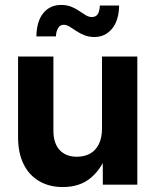

<svg xmlns="http://www.w3.org/2000/svg" viewBox="-20 -753 634 783"><path d="M235.8 9.8Q181.2 9.8 139.9 -14.2Q98.6 -38.1 76.2 -83.7Q53.7 -129.4 53.7 -193.8V-522.5H197.8V-220.2Q197.8 -168.9 223.1 -141.4Q248.5 -113.8 293.5 -113.8Q323.7 -113.8 346.7 -126.2Q369.6 -138.7 382.8 -164.6Q396 -190.4 396 -229.5V-522.5H540V0H399.4L398.9 -134.8H419.9Q396 -66.4 351.1 -28.3Q306.2 9.8 235.8 9.8ZM365.2 -602.1Q342.3 -602.1 324 -609.4Q305.7 -616.7 291 -626.7Q276.4 -636.7 263.9 -644.3Q251.5 -651.9 239.7 -651.9Q225.1 -651.9 217 -638.7Q209 -625.5 208 -604.5H128.4Q129.4 -666.5 156.7 -699.7Q184.1 -732.9 229 -732.9Q252.4 -732.9 270.5 -725.6Q288.6 -718.3 302.7 -708.5Q316.9 -698.7 329.3 -691.2Q341.8 -683.6 354.5 -683.6Q371.1 -683.6 378.7 -695.3Q386.2 -707 387.2 -730.5H465.8Q464.8 -669.4 436.8 -635.7Q408.7 -602.1 365.2 -602.1Z"/></svg>

Font: Inter 28pt
Style: Bold
Weight: 700
Designer: Rasmus Andersson
Foundry: rsms
Version: Version 4.001;git-66647c0bb